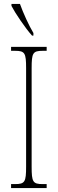

<svg xmlns="http://www.w3.org/2000/svg" viewBox="-20 -951 293 971"><path d="M142 -771H149V-784C126 -822 97 -886 81 -931H38V-921C56 -886 109 -807 142 -771ZM36 0H216V-20H196C146 -20 140 -31 140 -108V-606C140 -683 146 -694 196 -694H216V-714H36V-694H56C106 -694 112 -683 112 -606V-108C112 -31 106 -20 56 -20H36Z"/></svg>

Font: Noto Serif Lao ExtraCondensed Thin
Style: Regular
Weight: 100
Width: 2
Designer: Monotype Design Team
Foundry: Monotype Imaging Inc.
Version: Version 2.003